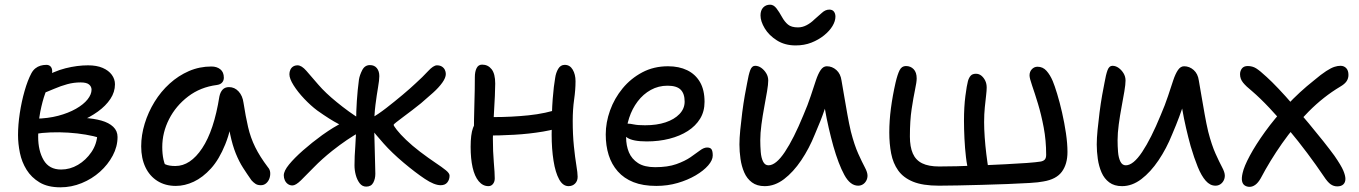

<svg xmlns="http://www.w3.org/2000/svg" viewBox="-20 -784 5806 820"><path d="M238 16Q184 16 149 -5Q114 -26 93.5 -59Q73 -92 65 -131Q57 -170 57 -207Q57 -251 64.5 -300.5Q72 -350 85 -395.5Q98 -441 114 -471Q121 -484 131 -492Q141 -500 153 -503.5Q165 -507 178 -507Q190 -507 196.5 -499.5Q203 -492 203 -479Q203 -464 194 -441Q185 -418 173 -385Q161 -352 152 -306.5Q143 -261 143 -200Q143 -140 166.5 -100Q190 -60 241 -60Q279 -60 313 -80Q347 -100 370.5 -134.5Q394 -169 396 -212L407 -195Q381 -203 346 -209Q311 -215 272 -217.5Q233 -220 195.5 -218.5Q158 -217 130 -212L131 -277Q185 -278 228.5 -289.5Q272 -301 304.5 -319.5Q337 -338 354 -359.5Q371 -381 371 -401Q371 -414 360.5 -423Q350 -432 324 -432Q295 -432 267.5 -424.5Q240 -417 212 -405Q184 -393 150 -380Q136 -376 124.5 -383.5Q113 -391 114 -403Q114 -417 128 -429.5Q142 -442 156 -448Q210 -480 260 -492.5Q310 -505 356 -505Q393 -505 418.5 -494Q444 -483 457.5 -464.5Q471 -446 471 -424Q471 -391 451.5 -361.5Q432 -332 398 -307.5Q364 -283 323 -266Q282 -249 239 -242L246 -281Q296 -283 338.5 -280.5Q381 -278 413 -269Q445 -260 463.5 -242.5Q482 -225 482 -199Q482 -158 461.5 -119.5Q441 -81 407 -50.5Q373 -20 329 -2Q285 16 238 16Z M731 10Q686 10 652.5 -11Q619 -32 601 -70Q583 -108 583 -159Q583 -207 598 -256Q613 -305 640 -349Q667 -393 704.5 -427Q742 -461 787 -480.5Q832 -500 883 -500Q906 -500 921 -488Q936 -476 936 -452Q936 -440 928.5 -431.5Q921 -423 906 -421Q836 -412 783.5 -372Q731 -332 702 -275Q673 -218 673 -156Q673 -127 678 -103.5Q683 -80 700 -43L648 -112Q671 -89 686.5 -82Q702 -75 729 -75Q793 -75 843.5 -151Q894 -227 917 -372Q921 -391 931 -401.5Q941 -412 958 -412Q982 -412 999 -393.5Q1016 -375 1020 -345Q1029 -287 1039.5 -241.5Q1050 -196 1070 -155.5Q1090 -115 1124 -70Q1133 -60 1134 -47Q1135 -34 1130.5 -21.5Q1126 -9 1116.5 -1Q1107 7 1094 7Q1080 7 1071 1Q1062 -5 1054 -14Q1035 -41 1018 -67.5Q1001 -94 987 -128.5Q973 -163 963 -210.5Q953 -258 949 -323L982 -324Q968 -232 942 -167.5Q916 -103 881 -64.5Q846 -26 807.5 -8Q769 10 731 10Z M1862 7Q1835 7 1794.5 -20Q1754 -47 1704 -89Q1653 -132 1618.5 -171Q1584 -210 1562 -238Q1559 -242 1556 -247.5Q1553 -253 1553 -259Q1553 -265 1557 -270Q1561 -275 1565 -279Q1594 -295 1629.5 -322.5Q1665 -350 1699.5 -379Q1734 -408 1755 -428Q1785 -455 1808 -480Q1831 -505 1846 -505Q1859 -505 1867.5 -499.5Q1876 -494 1880 -485.5Q1884 -477 1884 -468Q1884 -452 1869 -431Q1854 -410 1829.5 -388Q1805 -366 1778 -343Q1761 -329 1740.5 -313.5Q1720 -298 1702 -284.5Q1684 -271 1672.5 -262Q1661 -253 1661 -251Q1661 -247 1675 -229Q1689 -211 1714.5 -186.5Q1740 -162 1774 -136Q1811 -108 1839.5 -89Q1868 -70 1884 -57Q1900 -44 1900 -34Q1900 -17 1890.5 -5Q1881 7 1862 7ZM1229 8Q1218 8 1209.5 2Q1201 -4 1196.5 -14Q1192 -24 1192 -35Q1192 -54 1214.5 -81.5Q1237 -109 1274.5 -142Q1312 -175 1356 -207Q1383 -226 1402.5 -238Q1422 -250 1434.5 -256.5Q1447 -263 1454 -266L1472 -232Q1462 -236 1426 -254.5Q1390 -273 1335 -312Q1307 -333 1279.5 -362Q1252 -391 1234 -419.5Q1216 -448 1216 -467Q1216 -477 1220 -486Q1224 -495 1232 -500Q1240 -505 1251 -505Q1268 -505 1288.5 -481.5Q1309 -458 1339.5 -422.5Q1370 -387 1418 -348Q1441 -329 1470.5 -307.5Q1500 -286 1522 -274L1520 -222Q1491 -206 1461.5 -186Q1432 -166 1399 -140Q1354 -104 1321 -70Q1288 -36 1265.5 -14Q1243 8 1229 8ZM1544 13Q1527 13 1516 -1.5Q1505 -16 1499.5 -36.5Q1494 -57 1494 -78Q1494 -116 1497.5 -160.5Q1501 -205 1501 -267Q1501 -307 1504 -353Q1507 -399 1513 -444Q1516 -463 1527 -484.5Q1538 -506 1560 -506Q1579 -506 1589.5 -493Q1600 -480 1600 -459Q1600 -442 1594.5 -410.5Q1589 -379 1583.5 -336Q1578 -293 1578 -239Q1578 -228 1579 -201.5Q1580 -175 1580.5 -144Q1581 -113 1582 -85Q1583 -57 1583 -42Q1583 -20 1574 -3.5Q1565 13 1544 13Z M2066 11Q2042 11 2024.5 -10Q2007 -31 1998.5 -68.5Q1990 -106 1990 -157Q1990 -210 2000 -237.5Q2010 -265 2028 -275Q2038 -281 2053.5 -282.5Q2069 -284 2091 -284Q2164 -284 2237.5 -291.5Q2311 -299 2375 -321L2407 -252Q2359 -232 2299 -222Q2239 -212 2176.5 -208.5Q2114 -205 2056 -205L2004 -214Q2004 -273 2006 -338Q2008 -403 2008 -455Q2008 -478 2015.5 -493Q2023 -508 2039 -508Q2064 -508 2079.5 -488.5Q2095 -469 2095 -427Q2095 -405 2093.5 -374Q2092 -343 2090 -309Q2088 -275 2086.5 -244.5Q2085 -214 2085 -194Q2085 -136 2089 -90.5Q2093 -45 2093 -22Q2093 -8 2085.5 1.5Q2078 11 2066 11ZM2408 11Q2384 11 2368 -18Q2352 -47 2344 -97.5Q2336 -148 2336 -209Q2336 -305 2340.5 -361.5Q2345 -418 2351 -451Q2354 -473 2364 -490Q2374 -507 2392 -507Q2414 -507 2426 -486.5Q2438 -466 2438 -437Q2438 -401 2432 -359Q2426 -317 2426 -268Q2426 -208 2431 -159.5Q2436 -111 2441.5 -78Q2447 -45 2447 -29Q2447 -11 2436 0Q2425 11 2408 11Z M2783 10Q2726 10 2685.5 -6Q2645 -22 2618.5 -52Q2592 -82 2579.5 -122Q2567 -162 2567 -210Q2567 -261 2585.5 -312.5Q2604 -364 2639 -406.5Q2674 -449 2723 -475Q2772 -501 2833 -501Q2880 -501 2915 -484Q2950 -467 2969.5 -433.5Q2989 -400 2989 -349Q2989 -308 2970 -277Q2951 -246 2917.5 -224.5Q2884 -203 2839 -191.5Q2794 -180 2742 -180Q2682 -180 2658 -196.5Q2634 -213 2634 -233Q2634 -245 2640 -250.5Q2646 -256 2660 -256Q2671 -256 2687.5 -252.5Q2704 -249 2735 -249Q2785 -249 2822.5 -261.5Q2860 -274 2882 -297Q2904 -320 2904 -350Q2904 -384 2887 -401Q2870 -418 2831 -418Q2792 -418 2759.5 -400Q2727 -382 2703.5 -351Q2680 -320 2667 -280.5Q2654 -241 2654 -198Q2654 -162 2666 -133.5Q2678 -105 2705 -87.5Q2732 -70 2778 -70Q2832 -70 2868.5 -83Q2905 -96 2929 -112.5Q2953 -129 2969.5 -141.5Q2986 -154 3000 -154Q3014 -154 3019 -146Q3024 -138 3024 -120Q3024 -100 3004.5 -77.5Q2985 -55 2951 -35Q2917 -15 2874 -2.5Q2831 10 2783 10Z M3378 -590Q3332 -590 3298 -611.5Q3264 -633 3246 -663Q3228 -693 3228 -718Q3228 -740 3239.5 -752Q3251 -764 3269 -764Q3284 -764 3296 -748.5Q3308 -733 3320 -711Q3331 -691 3345.5 -679Q3360 -667 3388 -667Q3407 -667 3425 -676.5Q3443 -686 3457 -700Q3475 -715 3490 -729Q3505 -743 3522 -743Q3535 -743 3541.5 -734.5Q3548 -726 3548 -713Q3548 -694 3535.5 -673Q3523 -652 3499.5 -633Q3476 -614 3445.5 -602Q3415 -590 3378 -590ZM3246 11Q3213 11 3191.5 -5Q3170 -21 3158.5 -47.5Q3147 -74 3142.5 -105.5Q3138 -137 3138 -167Q3138 -193 3141.5 -229Q3145 -265 3150 -304Q3155 -343 3161 -377Q3167 -411 3171 -430Q3177 -465 3184 -484Q3191 -503 3205 -503Q3219 -503 3231.5 -494Q3244 -485 3252.5 -471Q3261 -457 3261 -440Q3261 -424 3256 -394Q3251 -364 3244 -327Q3237 -290 3232 -252.5Q3227 -215 3227 -185Q3227 -160 3229 -135Q3231 -110 3239 -94Q3247 -78 3262 -78Q3294 -78 3332 -135Q3370 -192 3411 -292Q3430 -336 3442.5 -374Q3455 -412 3464.5 -440.5Q3474 -469 3485 -485Q3496 -501 3511 -501Q3534 -501 3552 -485Q3570 -469 3574 -440Q3579 -411 3585.5 -373Q3592 -335 3599 -295.5Q3606 -256 3614 -222Q3629 -164 3645.5 -127.5Q3662 -91 3673.5 -69.5Q3685 -48 3685 -34Q3685 -22 3679.5 -12Q3674 -2 3665 3.5Q3656 9 3645 9Q3611 9 3586 -37Q3561 -83 3539 -160Q3529 -196 3519.5 -237Q3510 -278 3503 -319Q3496 -360 3492 -395H3526Q3516 -359 3501.5 -315.5Q3487 -272 3460 -210Q3436 -150 3402 -99.5Q3368 -49 3328.5 -19Q3289 11 3246 11Z M3990 9Q3921 9 3879.5 -8Q3838 -25 3816 -56Q3794 -87 3786 -128.5Q3778 -170 3778 -218Q3778 -268 3785 -321.5Q3792 -375 3805 -432Q3813 -466 3822 -484Q3831 -502 3849 -502Q3869 -502 3882 -488.5Q3895 -475 3895 -449Q3895 -434 3888 -401Q3881 -368 3873.5 -318.5Q3866 -269 3866 -201Q3866 -157 3878.5 -128.5Q3891 -100 3918.5 -86.5Q3946 -73 3991 -73Q4019 -73 4066 -74Q4113 -75 4167 -77.5Q4221 -80 4273.5 -82.5Q4326 -85 4366 -88Q4406 -91 4424 -94Q4436 -96 4442 -102.5Q4448 -109 4448 -123Q4448 -184 4437.5 -239.5Q4427 -295 4413 -341Q4399 -387 4388 -418.5Q4377 -450 4377 -462Q4377 -478 4387 -488.5Q4397 -499 4411 -499Q4434 -499 4449.5 -481.5Q4465 -464 4476 -438Q4484 -419 4495 -383Q4506 -347 4516 -303Q4526 -259 4532.5 -215Q4539 -171 4539 -135Q4539 -83 4515 -50.5Q4491 -18 4436 -9Q4418 -5 4376.5 -2.5Q4335 0 4282 2Q4229 4 4173.5 5.5Q4118 7 4069.5 8Q4021 9 3990 9ZM4159 -17Q4147 -17 4134.5 -25.5Q4122 -34 4118 -49Q4110 -74 4105.5 -112.5Q4101 -151 4099 -192.5Q4097 -234 4097 -268Q4097 -328 4103 -374Q4109 -420 4114 -438Q4118 -452 4125.5 -460.5Q4133 -469 4148 -469Q4161 -469 4171 -461Q4181 -453 4187.5 -440Q4194 -427 4194 -410Q4194 -398 4191.5 -376.5Q4189 -355 4186 -326Q4183 -297 4183 -262Q4183 -234 4185.5 -198Q4188 -162 4192.5 -125.5Q4197 -89 4202 -59Q4203 -49 4196 -39.5Q4189 -30 4178.5 -23.5Q4168 -17 4159 -17Z M4772 11Q4739 11 4717.5 -5Q4696 -21 4684.5 -47.5Q4673 -74 4668.5 -105.5Q4664 -137 4664 -167Q4664 -193 4667.5 -229Q4671 -265 4676 -304Q4681 -343 4687 -377Q4693 -411 4697 -430Q4703 -465 4710 -484Q4717 -503 4731 -503Q4745 -503 4757.5 -494Q4770 -485 4778.5 -471Q4787 -457 4787 -440Q4787 -424 4782 -394Q4777 -364 4770 -327Q4763 -290 4758 -252.5Q4753 -215 4753 -185Q4753 -160 4755 -135Q4757 -110 4765 -94Q4773 -78 4788 -78Q4820 -78 4858 -135Q4896 -192 4937 -292Q4956 -336 4968.5 -374Q4981 -412 4990.5 -440.5Q5000 -469 5011 -485Q5022 -501 5037 -501Q5060 -501 5078 -485Q5096 -469 5100 -440Q5105 -411 5111.5 -373Q5118 -335 5125 -295.5Q5132 -256 5140 -222Q5155 -164 5171.5 -127.5Q5188 -91 5199.5 -69.5Q5211 -48 5211 -34Q5211 -22 5205.5 -12Q5200 -2 5191 3.5Q5182 9 5171 9Q5148 9 5129.5 -12Q5111 -33 5095.5 -71Q5080 -109 5065 -160Q5055 -196 5045.5 -237Q5036 -278 5029 -319Q5022 -360 5018 -395H5052Q5045 -371 5036.5 -344Q5028 -317 5016 -284.5Q5004 -252 4986 -210Q4962 -150 4928 -99.5Q4894 -49 4854.5 -19Q4815 11 4772 11Z M5317 14Q5305 14 5296 8Q5287 2 5284.5 -11Q5282 -24 5287 -45Q5293 -73 5318 -119.5Q5343 -166 5383 -221.5Q5423 -277 5476 -334Q5529 -391 5591 -440Q5623 -467 5644 -480.5Q5665 -494 5679 -498.5Q5693 -503 5705 -503Q5720 -503 5729.5 -493Q5739 -483 5739 -464Q5739 -449 5731 -437Q5723 -425 5704 -414Q5632 -371 5569.5 -308Q5507 -245 5455.5 -171.5Q5404 -98 5364 -22Q5353 -3 5341 5.5Q5329 14 5317 14ZM5691 12Q5676 12 5663 3Q5650 -6 5633 -32Q5602 -78 5563.5 -129.5Q5525 -181 5483.5 -230.5Q5442 -280 5402 -322.5Q5362 -365 5327 -395Q5302 -415 5289 -431Q5276 -447 5276 -467Q5276 -481 5284 -491.5Q5292 -502 5309 -502Q5329 -502 5345 -492Q5361 -482 5390 -455Q5411 -436 5440.5 -405Q5470 -374 5503.5 -335Q5537 -296 5570 -256.5Q5603 -217 5631.5 -181Q5660 -145 5679 -119Q5708 -77 5717 -55.5Q5726 -34 5726 -20Q5726 -5 5717 3.5Q5708 12 5691 12Z"/></svg>

Font: Shantell Sans
Style: Regular
Weight: 400
Designer: Stephen Nixon, Anya Danilova, Shantell Martin
Foundry: Arrow Type
Version: Version 1.008;[ac192a2d6]